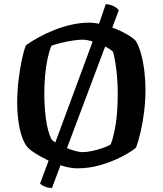

<svg xmlns="http://www.w3.org/2000/svg" viewBox="-20 -832 804 949"><path d="M237 97Q217 97 201 90Q185 83 178 76L396 -513Q417 -569 437.5 -626Q458 -683 475.5 -732Q493 -781 503 -812Q529 -809 545.5 -799.5Q562 -790 567 -781ZM364 0Q330 0 291 -11.5Q252 -23 215.5 -40.5Q179 -58 151.5 -76Q124 -94 113 -108Q89 -140 77 -198Q65 -256 65 -324Q65 -380 71.5 -434.5Q78 -489 87.5 -534.5Q97 -580 108 -608Q134 -627 170 -647Q206 -667 249 -684Q292 -701 336 -710.5Q380 -720 421 -720Q447 -720 481 -712Q515 -704 549 -690.5Q583 -677 610 -661Q637 -645 651 -630Q667 -604 677.5 -565Q688 -526 693.5 -480.5Q699 -435 699 -389Q699 -335 692.5 -281.5Q686 -228 675.5 -182Q665 -136 652 -102Q627 -81 580.5 -57Q534 -33 478 -16.5Q422 0 364 0ZM387 -80Q409 -80 436.5 -86Q464 -92 489.5 -101Q515 -110 527 -118Q538 -146 546 -184.5Q554 -223 558 -269Q562 -315 562 -363Q562 -427 555.5 -483Q549 -539 539 -575Q533 -583 515.5 -593.5Q498 -604 475 -613.5Q452 -623 429 -629.5Q406 -636 390 -636Q369 -636 339.5 -631.5Q310 -627 281.5 -620Q253 -613 234 -606Q223 -579 215 -541.5Q207 -504 203 -459.5Q199 -415 199 -368Q199 -306 207 -245Q215 -184 234 -144Q242 -134 261.5 -123Q281 -112 305 -102Q329 -92 351.5 -86Q374 -80 387 -80Z"/></svg>

Font: Texturina 12pt SemiBold
Style: Regular
Weight: 600
Designer: Guillermo Torres Carreño
Foundry: Omnibus-Type
Version: Version 1.002